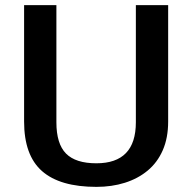

<svg xmlns="http://www.w3.org/2000/svg" viewBox="-20 -720 750 749"><path d="M356 9Q214 9 144 -52.5Q74 -114 74 -246V-700H200V-243Q200 -159 237.5 -121Q275 -83 356 -83Q510 -83 510 -243V-700H636V-246Q636 -182 615 -134Q594 -86 556 -54.5Q518 -23 467 -7Q416 9 356 9Z"/></svg>

Font: Pathway Extreme 28pt SemiBold
Style: Regular
Weight: 600
Designer: Eduardo Rodriguez Tunni
Foundry: Eduardo Rodriguez Tunni
Version: Version 1.001;gftools[0.9.26]